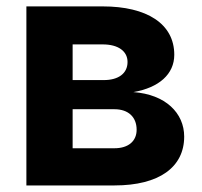

<svg xmlns="http://www.w3.org/2000/svg" viewBox="-20 -565 616 585"><path d="M60.4 0H328.8C465.2 0 541.2 -55.8 541.2 -148.8C541.2 -220.5 484.4 -277.3 386.4 -284.4C464.5 -297.9 511 -339.1 511 -398.1C511 -492.5 427.6 -545.5 293 -545.5H60.4ZM201.3 -113.3V-232.2H328.8C370.7 -232.2 396.3 -208.5 396.3 -169.7C396.3 -134.6 370.7 -113.3 328.8 -113.3ZM201.3 -321V-429.7H293C339.8 -429.7 368.6 -409.4 368.6 -376.1C368.6 -341.6 341.3 -321 296.2 -321Z"/></svg>

Font: Margiela Sans
Style: Bold
Weight: 700
Designer: Stefan Endress, Andreas Faust
Version: Version 1.100;FEAKit 1.0